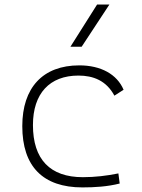

<svg xmlns="http://www.w3.org/2000/svg" viewBox="-20 -815 626 845"><path d="M342.8 9.8C396.5 9.8 453.6 6.3 506.8 -7.3L501 -51.8C450.7 -41.5 397.9 -35.2 344.7 -35.2C200.2 -35.2 125 -113.8 125 -264.6C125 -403.8 198.7 -482.4 325.2 -482.4C390.6 -482.4 448.2 -460 483.4 -394L523.9 -419.9C495.1 -488.3 423.8 -527.3 329.1 -527.3C168 -527.3 78.1 -428.7 78.1 -259.8C78.1 -82.5 168.9 9.8 342.8 9.8ZM290 -609.4H339.4L461.4 -794.9H407.2Z"/></svg>

Font: Cascadia Mono PL ExtraLight
Style: Regular
Weight: 200
Monospace: yes
Designer: Aaron Bell
Foundry: Saja Typeworks
Version: Version 2404.023